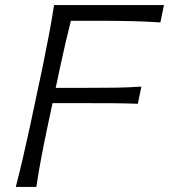

<svg xmlns="http://www.w3.org/2000/svg" viewBox="-20 -733 663 753"><path d="M42 0Q57.5 -60 70.2 -115.2Q83 -170.5 97.5 -237L147.5 -472.5Q161.5 -540.5 172.2 -597.5Q183 -654.5 192 -713H623L609 -645Q558 -648.5 500 -650Q442 -651.5 362.5 -651.5H258Q246.5 -606.5 236 -560.8Q225.5 -515 214.5 -463.5L198.5 -388.5H315Q385 -388.5 436 -389.2Q487 -390 534.5 -393.5L520.5 -326Q470.5 -328 420.2 -328.2Q370 -328.5 301.5 -328.5H186L166.5 -237Q152.5 -170.5 142 -115.2Q131.5 -60 122.5 0Z"/></svg>

Font: Commissioner Flair Light
Style: Italic
Weight: 300
Italic angle: -12°
Designer: Kostas Bartsokas
Foundry: Kostas Bartsokas
Version: Version 1.000; ttfautohint (v1.8.3)